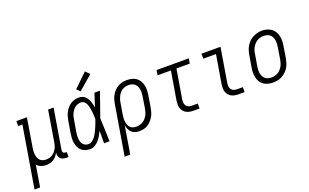

<svg xmlns="http://www.w3.org/2000/svg" viewBox="-121 -1284 3222 2002"><g transform="rotate(-20 1490.5 -283.5)"><path d="M-19 205 94 -475H47V-530H164L111 -209Q108 -190 107 -171Q106 -152 108.5 -134Q111 -116 117.5 -99.5Q124 -83 136.5 -70.5Q149 -58 166 -52.5Q183 -47 202 -47Q220 -47 237 -51Q254 -55 270 -64.5Q286 -74 298.5 -88Q311 -102 320 -118Q329 -134 334 -150.5Q339 -167 342 -185L399 -530H460L386 -84Q385 -76 386 -69Q387 -62 391.5 -57Q396 -52 402.5 -49.5Q409 -47 417 -47H430V8H407Q389 8 371 3Q353 -2 341 -14Q329 -26 325 -44.5Q321 -63 324 -81Q314 -62 299.5 -44.5Q285 -27 266.5 -14.5Q248 -2 226.5 3Q205 8 185 8Q155 8 127.5 -2.5Q100 -13 82 -34L43 205Z M673 8Q647 8 621.5 1Q596 -6 577 -23Q558 -40 547.5 -63Q537 -86 532.5 -111.5Q528 -137 529.5 -164Q531 -191 535 -218L557 -348Q561 -371 567.5 -394Q574 -417 585.5 -439Q597 -461 614 -480.5Q631 -500 652 -513.5Q673 -527 697 -532.5Q721 -538 745 -538Q763 -538 780.5 -531.5Q798 -525 811 -513Q824 -501 833 -486Q842 -471 848 -454Q854 -437 858.5 -419.5Q863 -402 866 -384Q878 -420 889.5 -456.5Q901 -493 913 -530H974Q950 -462 927 -394Q904 -326 879 -258Q882 -194 884 -129.5Q886 -65 888 0H827Q827 -34 827.5 -68.5Q828 -103 828 -138Q816 -113 801.5 -88.5Q787 -64 768.5 -42.5Q750 -21 725 -6.5Q700 8 673 8ZM673 -47Q696 -47 716 -62.5Q736 -78 750 -97.5Q764 -117 774.5 -138Q785 -159 794.5 -181Q804 -203 812.5 -225Q821 -247 828 -269Q828 -285 827 -301Q826 -317 825 -332.5Q824 -348 822 -364Q820 -380 816.5 -395.5Q813 -411 808.5 -425.5Q804 -440 795.5 -453Q787 -466 774 -474.5Q761 -483 745 -483Q728 -483 711 -477.5Q694 -472 679.5 -461Q665 -450 654 -435.5Q643 -421 635.5 -405Q628 -389 623.5 -372Q619 -355 617 -339L595 -209Q592 -191 590.5 -172.5Q589 -154 590.5 -137Q592 -120 597 -103.5Q602 -87 612.5 -74Q623 -61 639 -54Q655 -47 673 -47ZM783 -592 746 -628 895 -772 940 -728Z M981 205 1073 -348Q1077 -372 1084.5 -396Q1092 -420 1105 -442.5Q1118 -465 1136.5 -484Q1155 -503 1178 -515.5Q1201 -528 1226 -533Q1251 -538 1275 -538Q1303 -538 1330 -531.5Q1357 -525 1378 -509.5Q1399 -494 1412.5 -471.5Q1426 -449 1432 -423Q1438 -397 1437.5 -368.5Q1437 -340 1432 -312L1411 -182Q1407 -159 1400 -135.5Q1393 -112 1380.5 -90Q1368 -68 1350.5 -48.5Q1333 -29 1311.5 -16Q1290 -3 1265.5 2.5Q1241 8 1217 8Q1193 8 1170.5 1Q1148 -6 1132 -22Q1116 -38 1106.5 -59.5Q1097 -81 1094 -104L1043 205ZM1203 -47Q1221 -47 1239.5 -51.5Q1258 -56 1274.5 -65.5Q1291 -75 1304.5 -89.5Q1318 -104 1327.5 -121Q1337 -138 1342.5 -155.5Q1348 -173 1351 -191L1372 -321Q1375 -340 1376 -359.5Q1377 -379 1374 -397Q1371 -415 1363.5 -431.5Q1356 -448 1342.5 -460Q1329 -472 1311 -477.5Q1293 -483 1274 -483Q1257 -483 1238.5 -478.5Q1220 -474 1204 -464Q1188 -454 1175.5 -439.5Q1163 -425 1154.5 -408Q1146 -391 1140.5 -373.5Q1135 -356 1133 -339L1112 -215Q1109 -196 1107.5 -176.5Q1106 -157 1108.5 -138.5Q1111 -120 1117.5 -102.5Q1124 -85 1136 -72Q1148 -59 1166 -53Q1184 -47 1203 -47Z M1822 0Q1801 0 1780.5 -3.5Q1760 -7 1742 -16.5Q1724 -26 1711.5 -41.5Q1699 -57 1692.5 -76Q1686 -95 1686 -116.5Q1686 -138 1689 -159L1742 -475H1594L1603 -530H1960L1951 -475H1803L1749 -150Q1746 -132 1748 -113.5Q1750 -95 1760 -81Q1770 -67 1787 -61Q1804 -55 1822 -55H1887V0Z M2322 0Q2301 0 2280.5 -3.5Q2260 -7 2242 -16.5Q2224 -26 2211.5 -41.5Q2199 -57 2192.5 -76Q2186 -95 2186 -116.5Q2186 -138 2189 -159L2242 -475H2101V-530H2312L2249 -150Q2246 -132 2248 -113.5Q2250 -95 2260 -81Q2270 -67 2287 -61Q2304 -55 2322 -55H2387V0Z M2701 8Q2673 8 2646 1.5Q2619 -5 2597.5 -20.5Q2576 -36 2562.5 -58.5Q2549 -81 2543 -107Q2537 -133 2537.5 -161.5Q2538 -190 2543 -218L2565 -348Q2569 -373 2577 -397.5Q2585 -422 2598.5 -444.5Q2612 -467 2632 -486Q2652 -505 2675.5 -516.5Q2699 -528 2724 -534.5Q2749 -541 2775 -541Q2803 -541 2829.5 -533Q2856 -525 2877.5 -510Q2899 -495 2912.5 -472Q2926 -449 2932 -423Q2938 -397 2937.5 -368.5Q2937 -340 2932 -312L2911 -182Q2906 -157 2898.5 -132.5Q2891 -108 2877 -85.5Q2863 -63 2843 -44.5Q2823 -26 2799.5 -13.5Q2776 -1 2750.5 3.5Q2725 8 2701 8ZM2702 -47Q2720 -47 2738.5 -51Q2757 -55 2774 -65Q2791 -75 2804.5 -89.5Q2818 -104 2827.5 -120.5Q2837 -137 2842.5 -155Q2848 -173 2851 -191L2872 -321Q2875 -341 2876 -360.5Q2877 -380 2874 -398Q2871 -416 2863 -433Q2855 -450 2841 -461.5Q2827 -473 2809 -478Q2791 -483 2771 -483Q2753 -483 2734.5 -478.5Q2716 -474 2700 -464Q2684 -454 2670.5 -439.5Q2657 -425 2647.5 -408.5Q2638 -392 2632.5 -374.5Q2627 -357 2625 -339L2603 -209Q2600 -189 2599 -170Q2598 -151 2601 -132.5Q2604 -114 2612 -97.5Q2620 -81 2633.5 -69.5Q2647 -58 2665 -52.5Q2683 -47 2702 -47Z"/></g></svg>

Font: Iosevka Slab Light
Style: Italic
Weight: 300
Italic angle: -9°
Monospace: yes
Designer: Belleve Invis
Foundry: Belleve Invis
Version: Version 11.1.1; ttfautohint (v1.8.3)